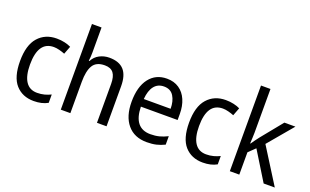

<svg xmlns="http://www.w3.org/2000/svg" viewBox="-84 -1176 2585 1601"><g transform="rotate(20 1208.0 -375.0)"><path d="M271 10Q170 10 110.5 -57Q51 -124 51 -265Q51 -407 112.5 -476.5Q174 -546 276 -546Q313 -546 346.5 -538.5Q380 -531 403 -519L376 -448Q354 -457 327 -464Q300 -471 277 -471Q139 -471 139 -266Q139 -167 173 -115.5Q207 -64 274 -64Q309 -64 339 -72Q369 -80 395 -93V-19Q344 10 271 10Z M594 -540Q594 -498 589 -463H595Q616 -504 656 -525Q696 -546 743 -546Q830 -546 872.5 -499Q915 -452 915 -355V0H830V-345Q830 -410 806 -441.5Q782 -473 729 -473Q653 -473 623.5 -423.5Q594 -374 594 -278V0H509V-760H594Z M1254 -546Q1317 -546 1362 -515.5Q1407 -485 1430.5 -430.5Q1454 -376 1454 -306V-252H1128Q1132 -63 1280 -63Q1323 -63 1358 -72Q1393 -81 1431 -100V-25Q1394 -7 1357.5 1.5Q1321 10 1274 10Q1163 10 1102 -63Q1041 -136 1041 -264Q1041 -398 1098 -472Q1155 -546 1254 -546ZM1253 -476Q1198 -476 1166.5 -436Q1135 -396 1129 -320H1367Q1367 -387 1339.5 -431.5Q1312 -476 1253 -476Z M1771 10Q1670 10 1610.5 -57Q1551 -124 1551 -265Q1551 -407 1612.5 -476.5Q1674 -546 1776 -546Q1813 -546 1846.5 -538.5Q1880 -531 1903 -519L1876 -448Q1854 -457 1827 -464Q1800 -471 1777 -471Q1639 -471 1639 -266Q1639 -167 1673 -115.5Q1707 -64 1774 -64Q1809 -64 1839 -72Q1869 -80 1895 -93V-19Q1844 10 1771 10Z M2093 -370Q2093 -350 2091.5 -324Q2090 -298 2089 -276H2093Q2102 -290 2118 -312Q2134 -334 2146 -349L2298 -536H2396L2210 -315L2408 0H2309L2152 -255L2093 -198V0H2009V-760H2093Z"/></g></svg>

Font: Noto Sans Hebrew SemiCondensed
Style: Regular
Weight: 400
Width: 4
Designer: Monotype Design Team
Foundry: Monotype Imaging Inc.
Version: Version 2.004; ttfautohint (v1.8.4.7-5d5b)